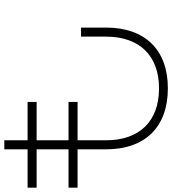

<svg xmlns="http://www.w3.org/2000/svg" viewBox="26 -825 799 891"><g transform="rotate(90 425.5 -379.5)"><path d="M851 -298V-340H673V-472C673 -654 569 -759 390 -759C212 -759 108 -654 108 -472V-356H150V-472C150 -628 239 -718 390 -718C542 -718 631 -628 631 -472V-340H453V-298H631V-150H453V-108H631V0H673V-108H851V-150H673V-298Z"/></g></svg>

Font: Montserrat arm ExtraLight
Style: Regular
Weight: 275
Designer: Julieta Ulanovsky
Foundry: Julieta Ulanovsky
Version: Version 6.000;PS 006.000;hotconv 1.0.88;makeotf.lib2.5.64775